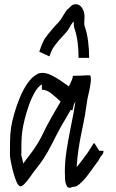

<svg xmlns="http://www.w3.org/2000/svg" viewBox="-20 -861 547 909"><path d="M324 24Q303 34 296 19Q289 5 288 -14Q287 -33 287 -49Q287 -95 295 -147.5Q303 -200 313 -248.5Q323 -297 329 -330Q331 -343 333 -355.5Q335 -368 337 -381Q336 -377 334 -374Q332 -371 330 -368L323 -339H320Q319 -340 318 -340Q317 -340 315 -341Q302 -318 290 -298Q278 -278 270 -264Q248 -224 228 -183.5Q208 -143 183 -105Q168 -83 153 -64.5Q138 -46 126 -28Q89 25 75 21Q66 18 57.5 -2Q49 -22 42 -48.5Q35 -75 31 -97.5Q27 -120 27 -128Q27 -159 27.5 -191.5Q28 -224 32 -255Q36 -282 46.5 -319.5Q57 -357 73 -396.5Q89 -436 110.5 -467Q132 -498 158 -511Q168 -516 181 -516Q200 -516 222 -505.5Q244 -495 266 -480Q288 -465 306 -452Q325 -488 325 -502H327Q378 -503 393.5 -504.5Q409 -506 409 -500Q409 -499 410 -489.5Q411 -480 409 -469Q408 -458 405.5 -445.5Q403 -433 401 -424Q394 -397 390.5 -370Q387 -343 382 -315Q376 -281 367 -239Q358 -197 351.5 -153Q345 -109 343 -70Q352 -80 362.5 -94Q373 -108 395 -138Q396 -139 402.5 -149.5Q409 -160 416 -171Q423 -182 424 -183H427L450 -147H470Q470 -134 462 -126Q455 -119 450.5 -109Q446 -99 438 -90Q419 -64 399 -36.5Q379 -9 356 11Q344 21 335 22.5Q326 24 324 24ZM90 -87Q107 -110 119 -125.5Q131 -141 138 -151Q167 -193 184 -229.5Q201 -266 223 -304Q231 -319 243 -339Q255 -359 267 -380Q246 -400 223.5 -418Q201 -436 181 -436Q178 -436 178 -447Q178 -458 179 -462Q160 -451 144.5 -424Q129 -397 117 -363Q105 -329 97 -297Q89 -265 86 -243Q82 -215 81.5 -187.5Q81 -160 81 -128H80Q82 -122 85 -110.5Q88 -99 90 -87ZM352 -587Q352 -624 347.5 -660.5Q343 -697 332 -728Q330 -736 329.5 -744Q329 -752 329 -760Q322 -753 315.5 -742Q309 -731 304 -722Q297 -711 283.5 -697Q270 -683 258 -669Q238 -645 230 -632Q222 -619 214 -594L166 -616Q181 -662 193.5 -680Q206 -698 220 -714Q239 -737 248.5 -746.5Q258 -756 264 -764Q267 -767 274 -779Q281 -791 289.5 -804Q298 -817 305 -821Q307 -823 316 -832Q325 -841 339 -841Q357 -841 368.5 -823.5Q380 -806 380 -783Q380 -764 380 -763.5Q380 -763 379 -778Q380 -767 379 -755.5Q378 -744 382 -733Q392 -705 397 -666.5Q402 -628 402 -587Z"/></svg>

Font: Syne Tactile
Style: Regular
Weight: 400
Designer: Lucas Descroix
Foundry: Bonjour Monde
Version: Version 2.100; ttfautohint (v1.8.3)